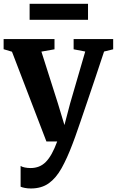

<svg xmlns="http://www.w3.org/2000/svg" viewBox="-20 -762 630 1034"><path d="M146.5 253Q129 253 114.5 250.2Q100 247.5 91 243.5V131.5Q97.5 136.5 112.8 139.8Q128 143 144.5 143Q169 143 189.5 135Q210 127 227 109.8Q244 92.5 259 65.2Q274 38 288 0H230L44.5 -483.5L-0.5 -497V-551.5H273.5V-496.5L203 -484L292 -204.5L327 -88.5L357.5 -204.5L439 -484.5L376.5 -496.5V-551.5H589.5V-496.5L540.5 -484.5Q517.5 -415 494.5 -346.2Q471.5 -277.5 450.5 -216Q429.5 -154.5 412.8 -105.2Q396 -56 384.8 -24.8Q373.5 6.5 370.5 13.5Q341.5 90.5 311.5 144Q281.5 197.5 242.5 225.2Q203.5 253 146.5 253ZM454 -741.5V-655.5H139.5V-741.5Z"/></svg>

Font: Merriweather 28pt
Style: Bold
Weight: 700
Version: Version 2.100